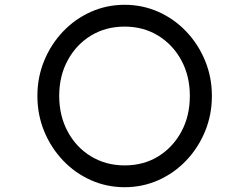

<svg xmlns="http://www.w3.org/2000/svg" viewBox="-20 -757 1040 801"><path d="M500 24Q425 24 359 -5.5Q293 -35 243 -87.5Q193 -140 164.5 -209Q136 -278 136 -357Q136 -435 164.5 -504Q193 -573 243 -625.5Q293 -678 359 -707.5Q425 -737 500 -737Q575 -737 641 -707.5Q707 -678 757 -625.5Q807 -573 835.5 -504Q864 -435 864 -357Q864 -278 835.5 -209Q807 -140 757 -87.5Q707 -35 641 -5.5Q575 24 500 24ZM500 -67Q579 -67 640 -104.5Q701 -142 736.5 -207.5Q772 -273 772 -357Q772 -440 736.5 -505.5Q701 -571 639.5 -608.5Q578 -646 500 -646Q421 -646 359.5 -608.5Q298 -571 262.5 -505.5Q227 -440 227 -357Q227 -274 262.5 -208Q298 -142 360 -104.5Q422 -67 500 -67Z"/></svg>

Font: Kiwi Maru Medium
Style: Regular
Weight: 500
Designer: Hiroki-Chan
Version: Version 1.100